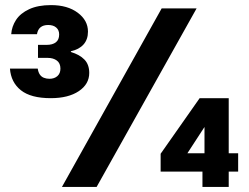

<svg xmlns="http://www.w3.org/2000/svg" viewBox="-20 -733 976 753"><path d="M179 -348Q101 -348 62 -379Q23 -410 19 -464H128Q130 -450 136 -441Q142 -432 152 -428Q162 -424 174 -424Q193 -424 205 -434.5Q217 -445 217 -464Q217 -485 203 -495.5Q189 -506 167 -506H129V-557H163Q186 -557 199 -567Q212 -577 212 -598Q212 -615 200.5 -625Q189 -635 169 -635Q150 -635 139 -626Q128 -617 125 -599H24Q26 -629 43 -655Q60 -681 94.5 -697Q129 -713 180 -713Q245 -713 285 -683Q325 -653 325 -609Q325 -578 307.5 -558.5Q290 -539 258 -532V-529Q292 -519 311 -499.5Q330 -480 330 -447Q330 -403 289 -375.5Q248 -348 179 -348ZM223 0 614 -700H751L359 0ZM774 0V-60H610V-130L763 -348H877V-132H914V-60H877V0ZM715 -132H782V-235Z"/></svg>

Font: DM Sans 11pt ExtraBold
Style: Regular
Weight: 800
Version: Version 4.004;gftools[0.9.30]